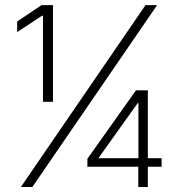

<svg xmlns="http://www.w3.org/2000/svg" viewBox="-20 -748 678 768"><path d="M151.9 -340.8V-685.1H147.9L48.8 -619.6V-662.1L146 -727.5H191.9V-340.8ZM63.5 0 562 -727.5H608.4L109.4 0ZM329.6 -81.1V-112.8L523.9 -386.7H571.3V-115.2H626.5V-81.1H571.3V0H533.2V-81.1ZM533.7 -115.2V-335.4H530.8L374.5 -116.7V-115.2Z"/></svg>

Font: Inter Display Extra Light
Style: Regular
Weight: 200
Designer: Rasmus Andersson
Foundry: rsms
Version: Version 4.000;git-4fc901f